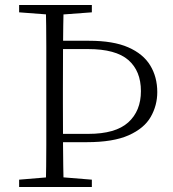

<svg xmlns="http://www.w3.org/2000/svg" viewBox="-20 -743 686 763"><path d="M198 -178V-211H331Q439 -211 489.5 -256.5Q540 -302 540 -381Q540 -461 490 -504.5Q440 -548 330 -548H198V-581H334Q430 -581 489.5 -555Q549 -529 577 -483Q605 -437 605 -377Q605 -324 579 -278.5Q553 -233 491.5 -205.5Q430 -178 325 -178ZM162 0Q164 -83 164 -166Q164 -249 164 -333V-390Q164 -474 164 -557.5Q164 -641 162 -723H233Q231 -641 230.5 -557.5Q230 -474 230 -391V-333Q230 -251 230.5 -167Q231 -83 233 0ZM188 -684 56 -694V-723H345V-694L210 -684ZM56 0V-29L188 -40H210L345 -29V0Z"/></svg>

Font: Noto Serif KR
Style: Regular
Weight: 200
Designer: Ryoko NISHIZUKA 西塚涼子 (kana & ideographs); Frank Grießhammer (Latin, Greek & Cyrillic); Wenlong ZHANG 张文龙 (bopomofo); San
Foundry: Adobe
Version: Version 2.001;hotconv 1.1.0;makeotfexe 2.6.0